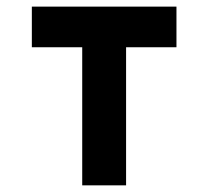

<svg xmlns="http://www.w3.org/2000/svg" viewBox="-20 -557 626 577"><path d="M227.1 0V-415H75.7V-537.1H510.3V-415H358.9V0Z"/></svg>

Font: Consola Mono
Style: Bold
Weight: 700
Monospace: yes
Designer: Wojciech Kalinowski "wmk69" (wmk69@o2.pl)
Foundry: Wojciech Kalinowski "wmk69" (wmk69@o2.pl)
Version: Version 2.1.0